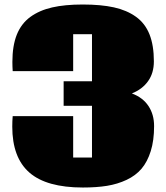

<svg xmlns="http://www.w3.org/2000/svg" viewBox="-20 -817 741 856"><path d="M348.6 -796.9Q430.2 -796.9 487.8 -784.2Q545.4 -771.5 586.2 -742.2Q627 -712.9 646.5 -663.8Q666 -614.7 666 -543.5Q666 -491.2 640.1 -455.1Q614.3 -418.9 567.9 -400.4Q616.7 -382.3 641.8 -344.5Q667 -306.6 667 -254.9Q667 -190.9 652.1 -143.3Q637.2 -95.7 611.1 -64.9Q585 -34.2 544.4 -15.1Q503.9 3.9 457 11.5Q410.2 19 349.6 19Q187.5 19 111.1 -47.6Q34.7 -114.3 34.7 -252.4Q34.7 -277.8 36.6 -299.3H306.2V-114.7H390.1V-345.2H263.7V-454.6H390.1V-664.6H306.2V-500H36.6Q35.2 -521.5 35.2 -541Q35.2 -612.8 54.9 -662.4Q74.7 -711.9 115.2 -741.5Q155.8 -771 212.4 -783.9Q269 -796.9 348.6 -796.9Z"/></svg>

Font: Coda ExtraBold
Style: Regular
Weight: 800
Version: Version 2.001; ttfautohint (v0.8) -r 50 -G 200 -x